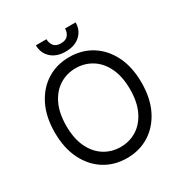

<svg xmlns="http://www.w3.org/2000/svg" viewBox="-206 -1065 1173 1231"><g transform="rotate(-30 380.5 -449.5)"><path d="M701.7 -363.6Q701.7 -248.6 660.2 -164.8Q618.6 -81 546.2 -35.5Q473.7 9.9 380.7 9.9Q287.6 9.9 215.2 -35.5Q142.8 -81 101.2 -164.8Q59.7 -248.6 59.7 -363.6Q59.7 -478.7 101.2 -562.5Q142.8 -646.3 215.2 -691.8Q287.6 -737.2 380.7 -737.2Q473.7 -737.2 546.2 -691.8Q618.6 -646.3 660.2 -562.5Q701.7 -478.7 701.7 -363.6ZM616.5 -363.6Q616.5 -458.1 585 -523.1Q553.6 -588.1 500.2 -621.4Q446.7 -654.8 380.7 -654.8Q314.6 -654.8 261.2 -621.4Q207.7 -588.1 176.3 -523.1Q144.9 -458.1 144.9 -363.6Q144.9 -269.2 176.3 -204.2Q207.7 -139.2 261.2 -105.8Q314.6 -72.4 380.7 -72.4Q446.7 -72.4 500.2 -105.8Q553.6 -139.2 585 -204.2Q616.5 -269.2 616.5 -363.6ZM450.3 -909.1H528.4Q528.4 -851.6 488.6 -815Q448.9 -778.4 380.7 -778.4Q313.6 -778.4 274 -815Q234.4 -851.6 234.4 -909.1H312.5Q312.5 -881.4 327.9 -860.4Q343.4 -839.5 380.7 -839.5Q418 -839.5 434.1 -860.4Q450.3 -881.4 450.3 -909.1Z"/></g></svg>

Font: Inter Zeller
Style: Regular
Weight: 400
Designer: Rasmus Andersson; Joe Bland
Foundry: zeller
Version: Version 3.015;git-dec3a8cb1